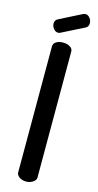

<svg xmlns="http://www.w3.org/2000/svg" viewBox="-141 -970 515 1009"><g transform="rotate(15 116.5 -465.5)"><path d="M209 -863 88 -802Q82 -799 76 -799Q62 -799 51.5 -812Q41 -825 41 -840Q41 -858 56 -866L180 -929Q188 -931 191 -931Q205 -931 215 -918Q225 -905 225 -890Q225 -870 209 -863ZM116 -756Q138 -756 153.5 -746.5Q169 -737 169 -722V-35Q169 -22 153 -11Q137 0 116 0Q94 0 79 -11Q64 -22 64 -35V-722Q64 -737 78.5 -746.5Q93 -756 116 -756Z"/></g></svg>

Font: Dosis
Style: SemiBold
Weight: 600
Designer: Edgar Tolentino, Pablo Impallari, Igino Marini
Foundry: Edgar Tolentino, Pablo Impallari, Igino Marini
Version: Version 1.007